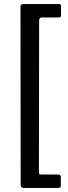

<svg xmlns="http://www.w3.org/2000/svg" viewBox="-20 -762 336 947"><path d="M81 -729Q81 -742 97 -742H271Q281 -742 281 -734V-685Q281 -676 271 -676H187Q173 -676 173 -660L172 87Q172 95 174.5 97Q177 99 184 99H268Q280 99 280 110V153Q280 165 268 165H99Q82 165 82 150L81 -729Z"/></svg>

Font: Libre Franklin Medium
Style: Regular
Weight: 500
Designer: Pablo Impallari, Rodrigo Fuenzalida, Nhung Nguyen
Foundry: Impallari Type
Version: Version 3.000